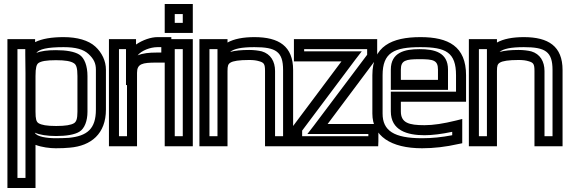

<svg xmlns="http://www.w3.org/2000/svg" viewBox="-20 -704 2840 957"><path d="M258 35C285 35 308 34 328 32C434 23 508 -37 508 -158V-357C508 -400 488 -442 455 -472C421 -503 365 -519 297 -519C238 -519 189 -511 155 -494V-509H131H42H17V-484V208V233H42H132H157V208V18C188 30 229 35 258 35ZM366 -147C366 -111 360 -97 349 -90C334 -81 307 -76 260 -76C213 -76 187 -81 172 -90C161 -97 157 -111 157 -147V-325C157 -367 162 -383 172 -390C185 -399 211 -404 259 -404C306 -404 333 -399 348 -389C360 -382 366 -366 366 -325V-147ZM107 -340C107 -335 107 -330 107 -325V-147C107 -145 107 -143 107 -142V-31V183H67V-459H106V-432L107 -340ZM416 -147V-325C416 -374 402 -415 375 -432C351 -447 310 -454 259 -454C218 -454 184 -450 161 -440C175 -459 215 -469 297 -469C358 -469 396 -458 421 -435C447 -411 458 -389 458 -357V-158C458 -61 414 -26 323 -17C305 -16 284 -15 258 -15C213 -15 163 -23 154 -42L153 -43C177 -32 214 -26 260 -26C311 -26 352 -33 375 -47C402 -63 416 -102 416 -147Z M658 -482V-484V-509H633H548H523V-484V0V25H548H638H663V0V-341C663 -386 689 -392 759 -392H809H834V-417V-494V-519H809H765C733 -519 691 -505 658 -482ZM613 -280V-25H573V-459H608V-405V-280H613ZM666 -428C685 -452 729 -469 765 -469H784V-442H759C725 -442 692 -439 666 -428Z M941 -565V-659V-684H916H826H801V-659V-565V-540H826H916H941V-565ZM891 -590H851V-634H891V-590ZM941 0V-484V-509H916H826H801V-484V0V25H826H916H941V0ZM891 -25H851V-459H891V-25Z M1248 -519C1192 -519 1146 -510 1114 -492V-509H1089H999H974V-484V0V25H999H1089H1114V0V-350C1114 -376 1117 -385 1129 -392C1142 -400 1171 -405 1222 -405C1243 -405 1258 -403 1271 -399C1296 -392 1301 -385 1301 -350V0V25H1326H1416H1441V0V-355C1441 -474 1370 -519 1248 -519ZM1064 -350V-300V-25H1024V-459H1064V-425V-350ZM1248 -469C1355 -469 1391 -447 1391 -355V-25H1351V-350C1351 -398 1329 -435 1285 -448C1268 -452 1246 -455 1222 -455C1183 -455 1151 -452 1127 -445C1146 -461 1183 -469 1248 -469Z M1866 0V-61V-86H1841H1613L1854 -408L1860 -415V-423V-484V-509H1835H1471H1445V-484V-423V-398H1471H1682L1441 -76L1435 -69V-61V0V25H1461H1841H1865L1866 0ZM1816 -25H1486V-53L1752 -408L1783 -448H1733H1496V-459H1810V-431L1543 -76L1512 -36H1563H1816V-25Z M2076 -519C1933 -519 1836 -474 1836 -329V-138C1836 -26 1928 35 2084 35C2142 35 2203 28 2264 14L2284 10V-10V-79V-111L2252 -103C2191 -88 2140 -80 2096 -80C2017 -80 1978 -92 1978 -149V-197H2278H2303V-222V-329C2303 -473 2215 -519 2076 -519ZM2076 -469C2202 -469 2253 -443 2253 -329V-247H1953H1928V-222V-149C1928 -54 2009 -30 2096 -30C2135 -30 2182 -36 2234 -47V-30C2182 -20 2133 -15 2084 -15C1943 -15 1887 -53 1887 -138V-329C1887 -442 1944 -469 2076 -469ZM2071 -409C2140 -409 2163 -404 2163 -357V-306H1978V-357C1978 -403 2002 -409 2071 -409ZM2071 -459C1997 -459 1928 -443 1928 -357V-281V-256H1953H2188H2213V-281V-357C2213 -443 2146 -459 2071 -459Z M2591 -519C2535 -519 2489 -510 2457 -492V-509H2432H2342H2317V-484V0V25H2342H2432H2457V0V-350C2457 -376 2460 -385 2472 -392C2485 -400 2514 -405 2565 -405C2586 -405 2601 -403 2614 -399C2639 -392 2644 -385 2644 -350V0V25H2669H2759H2784V0V-355C2784 -474 2713 -519 2591 -519ZM2407 -350V-300V-25H2367V-459H2407V-425V-350ZM2591 -469C2698 -469 2734 -447 2734 -355V-25H2694V-350C2694 -398 2672 -435 2628 -448C2611 -452 2589 -455 2565 -455C2526 -455 2494 -452 2470 -445C2489 -461 2526 -469 2591 -469Z"/></svg>

Font: Gamestation DisplayOutline
Style: Regular
Weight: 400
Designer: Jonas Hecksher
Foundry: Jonas Hecksher, Playtypeª, e-types AS
Version: Version 1.003